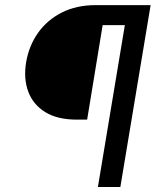

<svg xmlns="http://www.w3.org/2000/svg" viewBox="-20 -748 629 768"><path d="M562.5 -647.5H390.6L328.6 -269.5H287.6Q209.5 -269.5 160.9 -299.6Q112.3 -329.6 93 -381.6Q73.7 -433.6 84.5 -499Q95.7 -564.9 132.1 -616.5Q168.5 -668 227.1 -697.8Q285.6 -727.5 362.8 -727.5H575.7ZM371.6 0 492.7 -727.5H582.5L461.4 0Z"/></svg>

Font: Inter 20pt
Style: Italic
Weight: 400
Italic angle: -9.3988°
Version: Version 4.001;git-66647c0bb